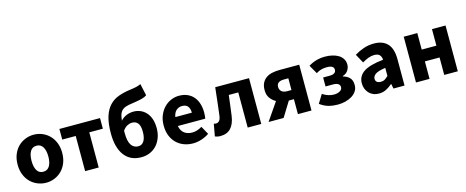

<svg xmlns="http://www.w3.org/2000/svg" viewBox="-39 -1363 4879 2009"><g transform="rotate(-15 2401.0 -359.0)"><path d="M278 12Q231 12 187 -5.5Q143 -23 109.5 -56Q76 -89 56 -137.5Q36 -186 36 -248Q36 -310 56 -358.5Q76 -407 109.5 -440Q143 -473 187 -490.5Q231 -508 278 -508Q325 -508 368.5 -490.5Q412 -473 445.5 -440Q479 -407 499 -358.5Q519 -310 519 -248Q519 -186 499 -137.5Q479 -89 445.5 -56Q412 -23 368.5 -5.5Q325 12 278 12ZM278 -107Q323 -107 346 -145Q369 -183 369 -248Q369 -313 346 -351Q323 -389 278 -389Q232 -389 209.5 -351Q187 -313 187 -248Q187 -183 209.5 -145Q232 -107 278 -107Z M701 0V-381H555V-496H995V-381H848V0Z M1309 12Q1190 12 1126.5 -72.5Q1063 -157 1063 -310Q1063 -422 1086 -493.5Q1109 -565 1150.5 -608Q1192 -651 1249.5 -671.5Q1307 -692 1376 -701Q1421 -707 1446.5 -713Q1472 -719 1495 -730L1523 -602Q1503 -587 1471.5 -578.5Q1440 -570 1407 -565Q1355 -558 1319.5 -551Q1284 -544 1261 -529Q1238 -514 1226 -486.5Q1214 -459 1209 -410Q1235 -440 1272 -455.5Q1309 -471 1350 -471Q1389 -471 1423.5 -456.5Q1458 -442 1484.5 -413.5Q1511 -385 1526 -342Q1541 -299 1541 -242Q1541 -185 1523.5 -138Q1506 -91 1475 -57.5Q1444 -24 1401.5 -6Q1359 12 1309 12ZM1307 -107Q1348 -107 1369.5 -143Q1391 -179 1391 -242Q1391 -308 1368 -335.5Q1345 -363 1306 -363Q1280 -363 1253.5 -349.5Q1227 -336 1204 -303V-275Q1204 -189 1231 -148Q1258 -107 1307 -107Z M1869 12Q1816 12 1770 -5.5Q1724 -23 1690 -56.5Q1656 -90 1637 -138Q1618 -186 1618 -248Q1618 -308 1638 -356.5Q1658 -405 1690.5 -438.5Q1723 -472 1765 -490Q1807 -508 1852 -508Q1905 -508 1944.5 -490Q1984 -472 2010.5 -440Q2037 -408 2050 -364.5Q2063 -321 2063 -270Q2063 -250 2061 -232Q2059 -214 2057 -205H1760Q1770 -151 1804.5 -125.5Q1839 -100 1889 -100Q1942 -100 1996 -133L2045 -44Q2007 -18 1960.5 -3Q1914 12 1869 12ZM1759 -302H1938Q1938 -344 1919 -370Q1900 -396 1855 -396Q1820 -396 1793.5 -373Q1767 -350 1759 -302Z M2165 12Q2148 12 2134 9Q2120 6 2106 1L2130 -131Q2136 -129 2142 -128Q2148 -127 2155 -127Q2175 -127 2189.5 -143.5Q2204 -160 2209 -201Q2219 -275 2226.5 -348Q2234 -421 2243 -496H2609V0H2462V-381H2359Q2352 -326 2345.5 -270.5Q2339 -215 2331 -160Q2319 -76 2278 -32Q2237 12 2165 12Z M3006 0V-162H2951L2851 0H2688L2820 -192Q2783 -212 2758.5 -246Q2734 -280 2734 -332Q2734 -378 2750 -409.5Q2766 -441 2794 -460.5Q2822 -480 2860 -488Q2898 -496 2941 -496H3153V0ZM2959 -261H3006V-388H2959Q2879 -388 2879 -328Q2879 -298 2899 -279.5Q2919 -261 2959 -261Z M3437 12Q3386 12 3339.5 0Q3293 -12 3245 -47L3302 -140Q3333 -119 3365 -109.5Q3397 -100 3423 -100Q3462 -100 3488.5 -115Q3515 -130 3515 -156Q3515 -205 3439 -205H3360V-302H3430Q3500 -302 3500 -350Q3500 -396 3425 -396Q3393 -396 3365 -389Q3337 -382 3308 -363L3254 -457Q3295 -483 3340 -495.5Q3385 -508 3435 -508Q3475 -508 3512 -499.5Q3549 -491 3577.5 -474Q3606 -457 3623 -430Q3640 -403 3640 -366Q3640 -336 3621.5 -306Q3603 -276 3562 -263V-259Q3607 -247 3633 -219.5Q3659 -192 3659 -141Q3659 -103 3640 -74.5Q3621 -46 3590 -27Q3559 -8 3519 2Q3479 12 3437 12Z M3883 12Q3849 12 3821.5 0.5Q3794 -11 3775 -31.5Q3756 -52 3745.5 -79Q3735 -106 3735 -138Q3735 -216 3801 -260Q3867 -304 4014 -319Q4012 -352 3994.5 -371.5Q3977 -391 3936 -391Q3904 -391 3872.5 -379Q3841 -367 3805 -346L3752 -443Q3800 -472 3852.5 -490Q3905 -508 3964 -508Q4060 -508 4110.5 -453.5Q4161 -399 4161 -284V0H4041L4031 -51H4027Q3995 -23 3960 -5.5Q3925 12 3883 12ZM3933 -102Q3958 -102 3976 -113Q3994 -124 4014 -144V-231Q3936 -220 3906 -199Q3876 -178 3876 -149Q3876 -125 3891.5 -113.5Q3907 -102 3933 -102Z M4285 0V-496H4432V-317H4591V-496H4738V0H4591V-189H4432V0Z"/></g></svg>

Font: Font
Style: ¶
Weight: 700
Designer: Paul D. Hunt
Foundry: Adobe Systems Incorporated
Version: Version 3.000